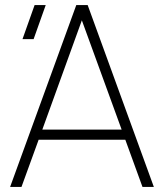

<svg xmlns="http://www.w3.org/2000/svg" viewBox="-20 -740 649 760"><path d="M589 0H544L476 -187H133L65 0H20L282 -720H327ZM461.5 -227 304 -659.5 147.5 -227ZM113 -585H69L117 -720H161Z"/></svg>

Font: Vela Sans ExtLt
Style: Regular
Weight: 200
Designer: Principal design: Mikhail Sharanda - project Manrope.
Design modification: Ravid Balaliev
Foundry: Mikhail Sharanda
Version: Version 1.001